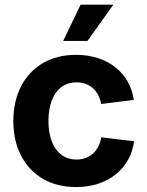

<svg xmlns="http://www.w3.org/2000/svg" viewBox="-20 -775 618 807"><path d="M299.8 11.2Q219.2 11.2 159.9 -23.7Q100.6 -58.6 68.4 -121.1Q36.1 -183.6 36.1 -266.1Q36.1 -349.1 68.4 -411.9Q100.6 -474.6 159.9 -509.5Q219.2 -544.4 299.8 -544.4Q349.6 -544.4 391.1 -531Q432.6 -517.6 464.4 -492.7Q496.1 -467.8 516.1 -432.9Q536.1 -397.9 542.5 -355L405.3 -337.9Q401.4 -358.9 392.6 -375.5Q383.8 -392.1 370.6 -404.1Q357.4 -416 340.3 -422.4Q323.2 -428.7 301.8 -428.7Q263.7 -428.7 237.3 -408.4Q210.9 -388.2 197.3 -351.8Q183.6 -315.4 183.6 -266.6Q183.6 -218.3 197.3 -181.9Q210.9 -145.5 237.3 -125Q263.7 -104.5 301.8 -104.5Q323.2 -104.5 340.6 -111.1Q357.9 -117.7 371.1 -129.6Q384.3 -141.6 393.1 -158.9Q401.9 -176.3 405.8 -197.8L543.5 -181.2Q537.6 -137.2 517.6 -102.1Q497.6 -66.9 465.6 -41.5Q433.6 -16.1 391.6 -2.4Q349.6 11.2 299.8 11.2ZM245.6 -603 318.8 -755.4H456.5L347.7 -603Z"/></svg>

Font: Inter 20pt
Style: Bold
Weight: 700
Version: Version 4.001;git-66647c0bb